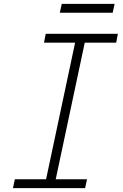

<svg xmlns="http://www.w3.org/2000/svg" viewBox="-20 -975 640 995"><path d="M209 0 379 -800H429L259 0ZM47 0 57 -46H431L421 0ZM208 -754 217 -800H591L582 -754ZM290 -909 300 -955H574L564 -909Z"/></svg>

Font: Victor Mono Thin
Style: Italic
Weight: 100
Italic angle: -12°
Monospace: yes
Designer: Rune Bjørnerås
Version: Version 1.561;gftools[0.9.30]